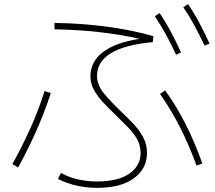

<svg xmlns="http://www.w3.org/2000/svg" viewBox="-20 -867 1040 930"><path d="M971 -646Q948 -694 923 -741Q898 -788 868 -832L891 -847Q922 -801 947.5 -752.5Q973 -704 995 -656ZM833 -602Q810 -651 785 -697.5Q760 -744 730 -788L753 -804Q784 -758 809.5 -709.5Q835 -661 857 -613ZM261 0 275 -29Q317 -7 360.5 2.5Q404 12 450 12Q552 12 606.5 -26Q661 -64 661 -126Q661 -163 644 -193Q627 -223 599.5 -251Q572 -279 541 -309Q511 -338 482.5 -368Q454 -398 436 -429.5Q418 -461 418 -497Q418 -569 479 -615Q540 -661 656 -679Q470 -721 244 -725V-756Q510 -752 723 -692L720 -663Q450 -638 450 -499Q450 -455 484 -414Q518 -373 563 -330Q595 -300 624.5 -269Q654 -238 673 -203Q692 -168 692 -126Q692 -50 628.5 -3.5Q565 43 450 43Q401 43 353 32.5Q305 22 261 0ZM960 -75 932 -65Q859 -265 755 -412L780 -429Q835 -353 879 -266Q923 -179 960 -75ZM68 -56 40 -72Q86 -155 125.5 -242Q165 -329 196 -426L226 -416Q194 -318 154 -229Q114 -140 68 -56Z"/></svg>

Font: Murecho ExtraLight
Style: Regular
Weight: 200
Designer: Neil Summerour
Foundry: Positype
Version: Version 1.010; ttfautohint (v1.8.3)